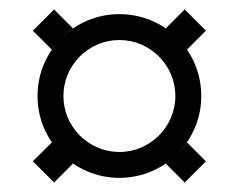

<svg xmlns="http://www.w3.org/2000/svg" viewBox="-20 -513 500 402"><path d="M88.4 -214.8 48.8 -175.3 93.3 -130.9 132.8 -170.4C124.5 -176.8 116.2 -183.6 108.9 -190.9C101.6 -198.2 94.7 -206.5 88.4 -214.8ZM48.8 -448.7 88.4 -409.2C94.7 -418 101.6 -425.8 108.9 -433.1C116.2 -440.9 124.5 -447.8 132.8 -453.6L93.3 -493.2ZM58.6 -312C58.6 -264.6 77.6 -221.7 108.9 -190.9C139.6 -159.7 182.6 -140.6 230 -140.6C277.3 -140.6 320.3 -159.7 351.1 -190.9C382.3 -221.7 401.4 -264.6 401.4 -312C401.4 -359.4 382.3 -401.9 352.1 -433.1C358.9 -425.8 365.7 -418 371.6 -409.2L411.1 -448.7L366.7 -493.2L327.1 -453.6C332 -450.2 336.9 -446.3 341.8 -442.4C312 -467.8 272.9 -483.4 230 -483.4C182.6 -483.4 139.6 -464.4 108.9 -433.1C77.6 -402.3 58.6 -359.4 58.6 -312ZM112.8 -312C112.8 -376.5 165.5 -429.2 230 -429.2C294.4 -429.2 347.2 -376.5 347.2 -312C347.2 -247.6 294.4 -194.8 230 -194.8C165.5 -194.8 112.8 -247.6 112.8 -312ZM327.1 -170.4 366.7 -130.9 411.1 -175.3 371.6 -214.8C365.7 -206.5 358.9 -198.2 351.1 -190.9C343.8 -183.6 335.9 -176.8 327.1 -170.4Z"/></svg>

Font: Faust Sans Bold
Style: Regular
Weight: 700
Designer: Andreas Faust
Version: Version 1.003;Glyphs 3.1.2 (3151)